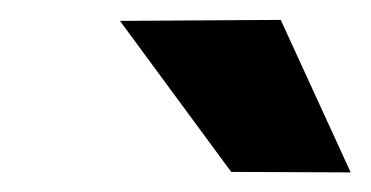

<svg xmlns="http://www.w3.org/2000/svg" viewBox="-20 -770 373 193"><path d="M262.2 -750 332.5 -596.7 212.4 -597.2 100.6 -749Z"/></svg>

Font: Mardoto Black
Style: Italic
Weight: 900
Italic angle: -12°
Designer: Christian Robertson, Vahan Hovhannisyan
Foundry: Google
Version: Version 1.000